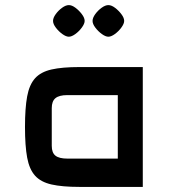

<svg xmlns="http://www.w3.org/2000/svg" viewBox="-20 -733 675 753"><path d="M291 0Q224 0 182 -9.5Q140 -19 117.5 -44Q95 -69 86.5 -115Q78 -161 78 -235Q78 -309 86.5 -355Q95 -401 117.5 -426Q140 -451 182 -460.5Q224 -470 291 -470H540V0ZM244 -111H442V-360H244Q212 -360 197.5 -348Q183 -336 183 -309V-161Q183 -134 197.5 -122.5Q212 -111 244 -111ZM250 -589Q239 -589 224.5 -599.5Q210 -610 199 -624.5Q188 -639 188 -651Q188 -663 198.5 -677.5Q209 -692 223.5 -702.5Q238 -713 250 -713Q262 -713 276 -702.5Q290 -692 301 -677.5Q312 -663 312 -651Q312 -640 301 -625Q290 -610 275.5 -599.5Q261 -589 250 -589ZM405 -589Q394 -589 379.5 -599.5Q365 -610 354 -624.5Q343 -639 343 -651Q343 -663 353.5 -677.5Q364 -692 378.5 -702.5Q393 -713 405 -713Q417 -713 431 -702.5Q445 -692 456 -677.5Q467 -663 467 -651Q467 -640 456 -625Q445 -610 430.5 -599.5Q416 -589 405 -589Z"/></svg>

Font: Changa ExtraLight Medium
Style: Regular
Weight: 500
Version: Version 3.002; ttfautohint (v1.8.2)